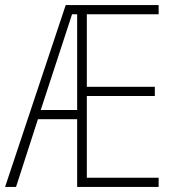

<svg xmlns="http://www.w3.org/2000/svg" viewBox="-21 -827 683 754"><path d="M602 -93V-129H320V-450H587V-486H320V-771H602V-807H237L-1 -93H42L128 -359H282V-93ZM139 -395 262 -771H282V-395Z"/></svg>

Font: Noto Sans Telugu UI Condensed ExtraLight
Style: Regular
Weight: 200
Width: 3
Designer: Jelle Bosma - Monotype Design Team
Foundry: Monotype Imaging Inc.
Version: Version 2.005